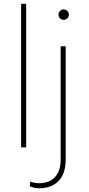

<svg xmlns="http://www.w3.org/2000/svg" viewBox="-20 -770 463 1003"><path d="M116.7 0H90.3V-750H116.7ZM323.2 -528.3V63Q323.2 136.2 286.6 174.8Q250 213.4 184.1 213.4Q160.2 213.4 136.2 203.6L137.7 178.2Q161.1 187 184.1 187Q238.8 187 267.8 154.5Q296.9 122.1 296.9 63V-528.3ZM285.6 -693.4Q285.6 -704.6 293.5 -712.6Q301.3 -720.7 312.5 -720.7Q323.7 -720.7 331.8 -712.6Q339.8 -704.6 339.8 -693.4Q339.8 -682.1 331.8 -674.3Q323.7 -666.5 312.5 -666.5Q301.3 -666.5 293.5 -674.3Q285.6 -682.1 285.6 -693.4Z"/></svg>

Font: Roboto Thin
Style: Regular
Weight: 250
Designer: Google
Version: Version 2.134; 2016